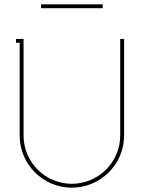

<svg xmlns="http://www.w3.org/2000/svg" viewBox="-20 -859 665 888"><path d="M554 -232V-679H536V-232C536 -109 435 -9 312 -9C189 -9 89 -109 89 -232V-679H54V-661H71V-232C71 -99 179 9 312 9C445 9 554 -99 554 -232ZM455 -821V-839H170V-821Z"/></svg>

Font: Rawengulk
Style: Light
Weight: 300
Version: Version 0.9